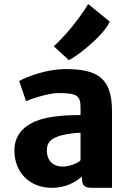

<svg xmlns="http://www.w3.org/2000/svg" viewBox="-20 -902 637 930"><path d="M49.8 -173.3C49.8 -68.4 122.1 7.8 231.4 7.8C297.4 7.8 346.7 -19.5 376.5 -46.9V-43C376.5 5.4 396.5 7.8 433.6 7.8H522.5V-363.8C522.5 -525.4 451.2 -567.4 296.4 -567.4C208.5 -567.4 108.4 -530.8 72.8 -509.3L106.4 -411.6C153.8 -433.1 230 -451.2 259.8 -451.2C354 -451.2 370.1 -439.5 370.1 -379.9V-344.7C299.8 -344.7 208.5 -339.8 147 -312.5C86.9 -285.6 49.8 -240.7 49.8 -173.3ZM207 -174.3C207 -215.8 232.4 -230 255.4 -238.8C278.3 -249.5 333.5 -258.8 370.1 -258.8V-126C359.9 -112.8 317.9 -95.2 283.7 -95.2C240.2 -95.2 207 -120.1 207 -174.3ZM313.5 -610.8C352.5 -627.9 482.9 -730.5 511.7 -797.4L407.2 -882.3C357.4 -801.3 295.9 -729.5 240.7 -677.7Z"/></svg>

Font: Merriweather Sans
Style: Bold
Weight: 700
Designer: Eben Sorkin ( eben@eyebytes.com )
Foundry: Eben Sorkin
Version: Version 1.003